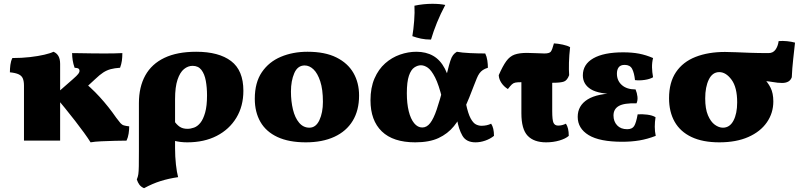

<svg xmlns="http://www.w3.org/2000/svg" viewBox="-20 -739 4208 1009"><path d="M623 -460Q623 -438 620.5 -420Q618 -402 611 -383Q582 -381 561.5 -375.5Q541 -370 522.5 -358Q504 -346 480 -323L416 -264L398 -327Q457 -281 504 -229.5Q551 -178 591 -120Q605 -101 613 -92Q621 -83 631 -80Q641 -77 659 -75Q659 -57 656 -37Q653 -17 645 0Q620 0 584 1Q548 2 513 3.5Q478 5 456 9Q443 -12 422 -41Q401 -70 375 -103.5Q349 -137 321 -171.5Q293 -206 266 -238L362 -322Q385 -342 391.5 -351Q398 -360 398 -366Q398 -374 393 -378Q388 -382 372 -383Q365 -403 362 -422Q359 -441 359 -460Q371 -460 398.5 -459.5Q426 -459 461 -458.5Q496 -458 529 -458Q557 -458 580.5 -458.5Q604 -459 623 -460ZM296 -295V0H106V-295ZM261 -467Q278 -460 287 -444.5Q296 -429 296 -403V-266H106V-289Q106 -312 100 -326.5Q94 -341 78 -348.5Q62 -356 32 -359Q32 -378 34.5 -398Q37 -418 45 -434Q95 -434 138 -439Q181 -444 213 -451.5Q245 -459 261 -467Z M1011 -467Q1130 -467 1194.5 -418Q1259 -369 1259 -262Q1259 -181 1222 -120Q1185 -59 1119 -25Q1053 9 964 9Q946 9 929 7Q912 5 892 0V-108Q907 -85 923.5 -73.5Q940 -62 965 -62Q982 -62 1000 -68.5Q1018 -75 1033 -93.5Q1048 -112 1058 -147Q1068 -182 1068 -238Q1068 -279 1061.5 -314.5Q1055 -350 1038.5 -371.5Q1022 -393 992 -393Q968 -393 947 -376Q926 -359 913 -320.5Q900 -282 900 -218V40Q900 84 904.5 125Q909 166 916 192Q867 199 824 212.5Q781 226 737 250Q721 243 712.5 231.5Q704 220 699 204Q705 190 707 176Q709 162 709.5 134.5Q710 107 710 55V-197Q710 -282 743.5 -342.5Q777 -403 844 -435Q911 -467 1011 -467Z M1587 9Q1498 9 1438 -19Q1378 -47 1348.5 -98.5Q1319 -150 1319 -220Q1319 -305 1356 -359.5Q1393 -414 1456 -440.5Q1519 -467 1596 -467Q1688 -467 1748 -437Q1808 -407 1837.5 -355.5Q1867 -304 1867 -237Q1867 -159 1833.5 -104Q1800 -49 1737 -20Q1674 9 1587 9ZM1606 -68Q1640 -68 1658.5 -107.5Q1677 -147 1677 -204Q1677 -269 1663 -311.5Q1649 -354 1627.5 -374.5Q1606 -395 1581 -395Q1544 -395 1526.5 -354.5Q1509 -314 1509 -258Q1509 -207 1519.5 -163.5Q1530 -120 1552 -94Q1574 -68 1606 -68Z M2162 9Q2046 9 1986.5 -48.5Q1927 -106 1927 -212Q1927 -278 1948 -326.5Q1969 -375 2004 -406Q2039 -437 2082 -452Q2125 -467 2168 -467Q2219 -467 2256.5 -445.5Q2294 -424 2318 -378Q2342 -332 2354 -258L2304 -220Q2286 -294 2266.5 -332Q2247 -370 2228.5 -383Q2210 -396 2192 -396Q2175 -396 2157.5 -384.5Q2140 -373 2129 -341Q2118 -309 2118 -249Q2118 -195 2128 -154.5Q2138 -114 2156.5 -91.5Q2175 -69 2199 -69Q2223 -69 2241 -92.5Q2259 -116 2275 -163.5Q2291 -211 2310 -282Q2324 -333 2332 -366Q2340 -399 2346.5 -419Q2353 -439 2361 -449.5Q2369 -460 2381 -467Q2407 -462 2449.5 -460Q2492 -458 2530 -458Q2538 -442 2541 -421.5Q2544 -401 2544 -383Q2528 -378 2517.5 -371Q2507 -364 2499.5 -353.5Q2492 -343 2485.5 -327Q2479 -311 2470 -288Q2446 -224 2422 -170Q2398 -116 2365.5 -76Q2333 -36 2284.5 -13.5Q2236 9 2162 9ZM2479 9Q2430 9 2410 -26Q2390 -61 2382 -111L2429 -193Q2440 -141 2453.5 -116.5Q2467 -92 2481.5 -85Q2496 -78 2510 -78Q2539 -78 2561 -89Q2576 -67 2576 -25Q2556 -9 2530 0Q2504 9 2479 9ZM2245 -531Q2216 -531 2192.5 -536Q2169 -541 2147 -549Q2153 -584 2156.5 -629Q2160 -674 2158 -709Q2181 -714 2205 -716.5Q2229 -719 2252 -719Q2292 -719 2320 -713Q2295 -666 2276.5 -620.5Q2258 -575 2245 -531Z M2649 -271Q2628 -284 2615 -303.5Q2602 -323 2601 -344Q2622 -392 2640.5 -417.5Q2659 -443 2684 -452Q2709 -461 2749 -461Q2772 -461 2798.5 -459.5Q2825 -458 2841 -458Q2867 -458 2874.5 -467.5Q2882 -477 2891 -511Q2912 -510 2937.5 -504.5Q2963 -499 2976 -491Q2971 -448 2970 -410Q2969 -372 2971 -344Q2961 -317 2944 -310.5Q2927 -304 2885 -304Q2861 -304 2829.5 -305Q2798 -306 2768.5 -306.5Q2739 -307 2719 -307Q2699 -307 2688.5 -305Q2678 -303 2670 -295.5Q2662 -288 2649 -271ZM2850 9Q2786 9 2753 -25.5Q2720 -60 2720 -144V-324H2882V-156Q2882 -107 2889 -93Q2896 -79 2913 -79Q2934 -79 2954 -89Q2969 -67 2969 -25Q2952 -10 2919.5 -0.5Q2887 9 2850 9Z M3250 6Q3131 6 3073.5 -29Q3016 -64 3016 -125Q3016 -184 3068 -216.5Q3120 -249 3227 -249V-244Q3127 -244 3085 -270Q3043 -296 3043 -343Q3043 -401 3098 -432.5Q3153 -464 3255 -464Q3302 -464 3338.5 -457Q3375 -450 3412 -434Q3406 -410 3406.5 -385Q3407 -360 3412 -333Q3395 -323 3367.5 -319Q3340 -315 3317 -318Q3313 -356 3302 -377Q3291 -398 3263 -398Q3241 -398 3231.5 -385.5Q3222 -373 3222 -352Q3222 -315 3248 -292Q3274 -269 3320 -269Q3328 -250 3330 -230.5Q3332 -211 3325 -196Q3260 -198 3232 -182Q3204 -166 3204 -132Q3204 -101 3223 -80.5Q3242 -60 3276 -60Q3302 -60 3312.5 -76.5Q3323 -93 3331 -138Q3354 -140 3381.5 -136.5Q3409 -133 3425 -123Q3421 -98 3421 -73Q3421 -48 3426 -25Q3382 -8 3340 -1Q3298 6 3250 6Z M3760 9Q3673 9 3614 -19Q3555 -47 3525.5 -99Q3496 -151 3496 -223Q3496 -306 3532.5 -360Q3569 -414 3635.5 -440Q3702 -466 3790 -466Q3815 -466 3848 -464.5Q3881 -463 3923.5 -461.5Q3966 -460 4019 -460Q4042 -460 4055 -477.5Q4068 -495 4072 -523Q4093 -525 4116.5 -522.5Q4140 -520 4158 -515Q4154 -478 4148.5 -429Q4143 -380 4141 -333Q4135 -317 4122 -310Q4109 -303 4090 -303Q4068 -303 4037.5 -308.5Q4007 -314 3963 -314L3946 -364Q3970 -348 3992.5 -327.5Q4015 -307 4029.5 -278Q4044 -249 4044 -206Q4044 -145 4010 -96Q3976 -47 3912.5 -19Q3849 9 3760 9ZM3779 -68Q3815 -68 3834.5 -105Q3854 -142 3854 -201Q3854 -280 3824.5 -320Q3795 -360 3760 -360Q3724 -360 3705 -321Q3686 -282 3686 -222Q3686 -167 3700.5 -133Q3715 -99 3736.5 -83.5Q3758 -68 3779 -68Z"/></svg>

Font: Vollkorn Black
Style: Regular
Weight: 900
Designer: Friedrich Althausen
Foundry: Friedrich Althausen
Version: Version 5.000